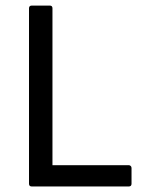

<svg xmlns="http://www.w3.org/2000/svg" viewBox="-20 -675 516 695"><path d="M95.2 0Q85 0 85 -9.8V-645Q85 -654.8 95.2 -654.8H160.2Q169.9 -654.8 169.9 -645V-77.1H445.8Q450.2 -77.1 453.1 -74.2Q456.1 -71.3 456.1 -66.9V-9.8Q456.1 0 445.8 0Z"/></svg>

Font: Sofia Sans
Style: Regular
Weight: 400
Designer: Botio Nikoltchev, Ani Petrova
Foundry: lettersoup
Version: Version 4.100